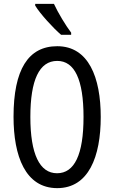

<svg xmlns="http://www.w3.org/2000/svg" viewBox="-20 -963 590 993"><path d="M259 -943H162V-934C188 -891 256 -817 296 -783H348V-794C320 -831 280 -897 259 -943ZM501 -358C501 -563 438 -724 276 -724C126 -724 50 -603 50 -359C50 -156 111 10 276 10C438 10 501 -152 501 -358ZM137 -358C137 -549 183 -648 276 -648C366 -648 412 -551 412 -358C412 -163 365 -67 275 -67C185 -67 137 -166 137 -358Z"/></svg>

Font: Noto Sans Telugu ExtraCondensed
Style: Regular
Weight: 400
Width: 2
Designer: Jelle Bosma - Monotype Design Team
Foundry: Monotype Imaging Inc.
Version: Version 2.005